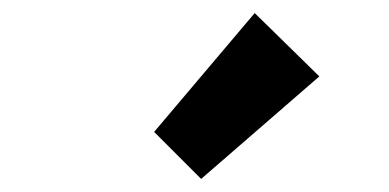

<svg xmlns="http://www.w3.org/2000/svg" viewBox="-20 -846 595 294"><path d="M288 -572 216 -644 370 -826 469 -729Z"/></svg>

Font: TT Toshiba Sans
Style: Bold
Weight: 700
Designer: Paul D. Hunt
Foundry: Toshiba Corporation
Version: Version 2.020;PS 2.000;hotconv 1.0.86;makeotf.lib2.5.63406